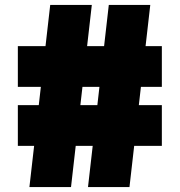

<svg xmlns="http://www.w3.org/2000/svg" viewBox="-20 -760 730 780"><path d="M337.5 0 422 -740H590.5L506 0ZM52.5 -167.5V-333H637.5V-167.5ZM99.5 0 184 -740H353L268.5 0ZM52.5 -407V-572.5H637.5V-407Z"/></svg>

Font: Encode Sans SemiExpanded Black
Style: Regular
Weight: 900
Width: 6
Designer: Multiple Designers
Foundry: Impallari Type
Version: Version 3.002